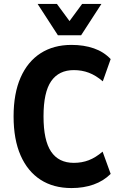

<svg xmlns="http://www.w3.org/2000/svg" viewBox="-20 -944 620 975"><path d="M343 11Q251 11 185.5 -31.5Q120 -74 84.5 -155Q49 -236 49 -353Q49 -469 84.5 -550Q120 -631 186 -673.5Q252 -716 343 -716Q406 -716 456.5 -698.5Q507 -681 542 -644L502 -531Q467 -561 431.5 -574.5Q396 -588 355 -588Q279 -588 240 -532Q201 -476 201 -353Q201 -231 239.5 -174Q278 -117 355 -117Q396 -117 431 -130.5Q466 -144 501 -174L542 -61Q506 -25 455.5 -7Q405 11 343 11ZM274 -765 171 -924H269L333 -837L397 -924H495L392 -765Z"/></svg>

Font: Nunito Sans 10pt Condensed ExtraBold
Style: Regular
Weight: 800
Width: 3
Designer: Vernon Adams
Foundry: Vernon Adams
Version: Version 3.101;gftools[0.9.27]